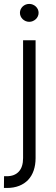

<svg xmlns="http://www.w3.org/2000/svg" viewBox="-33 -750 285 975"><path d="M-13.1 204.2 -12.4 144.9H1.1Q40.8 144.9 62.5 121.4Q84.2 98 84.2 52.9V-545.5H147.7V52.9Q147.7 87.4 138.1 115.4Q128.6 143.5 110.1 163.2Q91.6 182.9 64.3 193.7Q36.9 204.5 1.8 204.5Q-1.8 204.5 -5.3 204.5Q-8.9 204.5 -13.1 204.2ZM115.4 -730.1Q125 -730.1 133.7 -726.6Q142.4 -723 149 -716.8Q155.5 -710.6 159.3 -702.4Q163 -694.2 163 -684.7Q163 -675.8 159.3 -667.4Q155.5 -659.1 149 -652.9Q142.4 -646.7 133.7 -642.9Q125 -639.2 115.4 -639.2Q105.8 -639.2 97.1 -642.9Q88.4 -646.7 82 -652.9Q75.6 -659.1 71.9 -667.4Q68.2 -675.8 68.2 -684.7Q68.2 -694.2 71.9 -702.4Q75.6 -710.6 82 -716.8Q88.4 -723 97.1 -726.6Q105.8 -730.1 115.4 -730.1Z"/></svg>

Font: Inter P Light
Style: Regular
Weight: 300
Designer: Rasmus Andersson
Foundry: rsms
Version: Version 3.018;git-588b23468